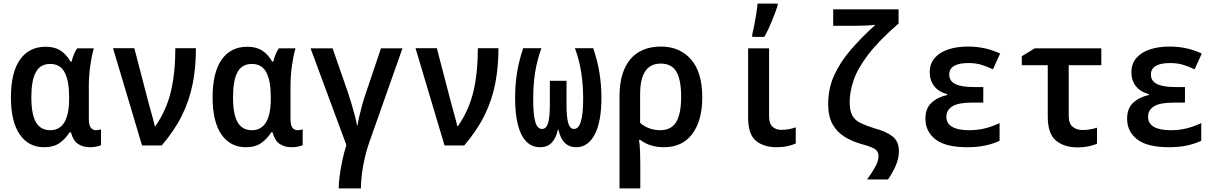

<svg xmlns="http://www.w3.org/2000/svg" viewBox="-20 -812 6796 1072"><path d="M226 10Q140 10 90.5 -61Q41 -132 41 -269Q41 -407 91.5 -479Q142 -551 235 -551Q285 -551 317.5 -530Q350 -509 374 -468H380Q384 -487 392 -507Q400 -527 411 -542H504Q493 -507 484.5 -449Q476 -391 476 -331V-146Q476 -113 487 -99Q498 -85 516 -85Q523 -85 531 -86.5Q539 -88 544 -90V-2Q538 2 520.5 6Q503 10 482 10Q443 10 415.5 -8.5Q388 -27 376 -73H368Q346 -37 312.5 -13.5Q279 10 226 10ZM260 -85Q366 -85 366 -262V-270Q366 -359 341.5 -407Q317 -455 260 -455Q205 -455 180 -409Q155 -363 155 -270Q155 -173 181 -129Q207 -85 260 -85Z M773 0 611 -543H730L810 -236Q818 -206 828.5 -169Q839 -132 844 -108H848Q909 -196 934 -300.5Q959 -405 959 -543H1074Q1074 -437 1056 -345Q1038 -253 996.5 -168.5Q955 -84 883 0Z M1352 10Q1266 10 1216.5 -61Q1167 -132 1167 -269Q1167 -407 1217.5 -479Q1268 -551 1361 -551Q1411 -551 1443.5 -530Q1476 -509 1500 -468H1506Q1510 -487 1518 -507Q1526 -527 1537 -542H1630Q1619 -507 1610.5 -449Q1602 -391 1602 -331V-146Q1602 -113 1613 -99Q1624 -85 1642 -85Q1649 -85 1657 -86.5Q1665 -88 1670 -90V-2Q1664 2 1646.5 6Q1629 10 1608 10Q1569 10 1541.5 -8.5Q1514 -27 1502 -73H1494Q1472 -37 1438.5 -13.5Q1405 10 1352 10ZM1386 -85Q1492 -85 1492 -262V-270Q1492 -359 1467.5 -407Q1443 -455 1386 -455Q1331 -455 1306 -409Q1281 -363 1281 -270Q1281 -173 1307 -129Q1333 -85 1386 -85Z M1871 240Q1871 212 1876.5 169.5Q1882 127 1892 81Q1902 35 1914 -2L1714 -542H1837L1922 -298Q1932 -268 1942.5 -233Q1953 -198 1961.5 -165.5Q1970 -133 1973 -112H1976Q1979 -132 1986 -162.5Q1993 -193 2002.5 -227.5Q2012 -262 2023 -293L2107 -542H2227L2041 -15Q2027 25 2016.5 70.5Q2006 116 2000.5 160.5Q1995 205 1995 240Z M2462 0 2300 -543H2419L2499 -236Q2507 -206 2517.5 -169Q2528 -132 2533 -108H2537Q2598 -196 2623 -300.5Q2648 -405 2648 -543H2763Q2763 -437 2745 -345Q2727 -253 2685.5 -168.5Q2644 -84 2572 0Z M2995 10Q2927 10 2891.5 -60.5Q2856 -131 2856 -267Q2856 -338 2866.5 -404.5Q2877 -471 2901 -543H3003Q2978 -474 2967.5 -406.5Q2957 -339 2957 -260Q2957 -173 2968.5 -132.5Q2980 -92 3006 -92Q3030 -92 3040 -124.5Q3050 -157 3050 -228V-361H3143V-228Q3143 -158 3152.5 -125Q3162 -92 3185 -92Q3236 -92 3236 -260Q3236 -334 3225.5 -405Q3215 -476 3190 -543H3292Q3316 -473 3327 -405Q3338 -337 3338 -267Q3338 -132 3300.5 -61Q3263 10 3197 10Q3119 10 3098 -88H3095Q3084 -40 3060 -15Q3036 10 2995 10Z M3439 -275Q3439 -408 3498.5 -480Q3558 -552 3671 -552Q3775 -552 3838 -480.5Q3901 -409 3901 -269Q3901 -139 3845.5 -64.5Q3790 10 3687 10Q3608 10 3555 -31H3548Q3552 -3 3553.5 30.5Q3555 64 3555 101V240H3439ZM3666 -85Q3727 -85 3755 -130Q3783 -175 3783 -272Q3783 -368 3756 -412.5Q3729 -457 3669 -457Q3554 -457 3554 -286V-126Q3576 -106 3605.5 -95.5Q3635 -85 3666 -85Z M4317 10Q4244 10 4200.5 -26Q4157 -62 4157 -156V-542H4274V-164Q4274 -122 4293 -104.5Q4312 -87 4343 -87Q4365 -87 4386 -91Q4407 -95 4423 -101V-11Q4404 -2 4376.5 4Q4349 10 4317 10ZM4180 -619Q4185 -640 4191.5 -672Q4198 -704 4203 -737Q4208 -770 4210 -792H4322V-781Q4310 -745 4290.5 -696.5Q4271 -648 4248 -606H4180Z M4821 190Q4847 155 4866 121Q4885 87 4885 59Q4885 32 4863 19Q4841 6 4789 -8Q4736 -23 4694.5 -49Q4653 -75 4628.5 -118.5Q4604 -162 4604 -231Q4604 -319 4638 -393Q4672 -467 4731.5 -535.5Q4791 -604 4868 -674Q4850 -671 4818 -669.5Q4786 -668 4755 -668H4632V-760H4997V-681Q4886 -584 4827 -506.5Q4768 -429 4746 -364Q4724 -299 4724 -243Q4724 -193 4739 -166.5Q4754 -140 4785 -125Q4816 -110 4864 -95Q4926 -79 4962.5 -51Q4999 -23 4999 32Q4999 73 4980.5 114.5Q4962 156 4938 190Z M5381 10Q5259 10 5203 -34Q5147 -78 5147 -149Q5147 -207 5180.5 -238Q5214 -269 5269 -282V-286Q5221 -299 5196 -331Q5171 -363 5171 -409Q5171 -456 5198.5 -488Q5226 -520 5274 -536Q5322 -552 5384 -552Q5435 -552 5479.5 -542Q5524 -532 5564 -513L5524 -425Q5493 -440 5460.5 -450Q5428 -460 5388 -460Q5280 -460 5280 -396Q5280 -359 5314.5 -342.5Q5349 -326 5415 -326H5470V-239H5405Q5331 -239 5297.5 -218.5Q5264 -198 5264 -160Q5264 -122 5297 -103.5Q5330 -85 5390 -85Q5442 -85 5486 -97Q5530 -109 5561 -125V-26Q5528 -10 5483 0Q5438 10 5381 10Z M5997 11Q5922 11 5876 -27Q5830 -65 5830 -161V-448H5685V-498L5757 -542H6129V-448H5947V-167Q5947 -122 5969 -104Q5991 -86 6025 -86Q6045 -86 6065.5 -89.5Q6086 -93 6105 -99V-10Q6087 -1 6058 5Q6029 11 5997 11Z M6507 10Q6385 10 6329 -34Q6273 -78 6273 -149Q6273 -207 6306.5 -238Q6340 -269 6395 -282V-286Q6347 -299 6322 -331Q6297 -363 6297 -409Q6297 -456 6324.5 -488Q6352 -520 6400 -536Q6448 -552 6510 -552Q6561 -552 6605.5 -542Q6650 -532 6690 -513L6650 -425Q6619 -440 6586.5 -450Q6554 -460 6514 -460Q6406 -460 6406 -396Q6406 -359 6440.5 -342.5Q6475 -326 6541 -326H6596V-239H6531Q6457 -239 6423.5 -218.5Q6390 -198 6390 -160Q6390 -122 6423 -103.5Q6456 -85 6516 -85Q6568 -85 6612 -97Q6656 -109 6687 -125V-26Q6654 -10 6609 0Q6564 10 6507 10Z"/></svg>

Font: Noto Sans Mono SemiCondensed SemiBold
Style: Regular
Weight: 600
Width: 4
Designer: Monotype Design Team
Foundry: Monotype Imaging Inc.
Version: Version 2.014; ttfautohint (v1.8.4.7-5d5b)